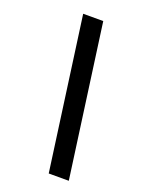

<svg xmlns="http://www.w3.org/2000/svg" viewBox="-138 -784 644 854"><g transform="rotate(20 184.5 -357.0)"><path d="M104 -717H199L298 3H203Z"/></g></svg>

Font: Noto Sans UI NarrowMedium
Style: Italic
Weight: 500
Width: 4
Italic angle: -12°
Designer: Monotype Design Team
Foundry: Monotype Imaging Inc.
Version: Version 1.001